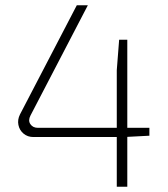

<svg xmlns="http://www.w3.org/2000/svg" viewBox="-20 -710 640 730"><path d="M314 -690 96 -271Q86 -252 95.5 -238Q105 -224 124 -224H548V-194L452 -189H107Q85 -189 69.5 -202Q54 -215 50 -235Q46 -255 56 -275L272 -690ZM464 -559V0H424V-443L433 -559Z"/></svg>

Font: Exo 2 ExtraLight
Style: Regular
Weight: 250
Designer: Natanael Gama
Foundry: Natanael Gama
Version: Version 2.010